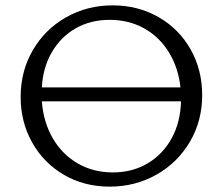

<svg xmlns="http://www.w3.org/2000/svg" viewBox="-20 -687 830 716"><path d="M57 -325Q57 -422 102.5 -500Q148 -578 226.5 -622.5Q305 -667 400 -667Q495 -667 571.5 -623Q648 -579 691 -502.5Q734 -426 734 -332Q734 -236 688 -158Q642 -80 563 -35.5Q484 9 389 9Q294 9 218.5 -35Q143 -79 100 -155.5Q57 -232 57 -325ZM655 -309H136Q142 -231 177 -171Q212 -111 270 -77.5Q328 -44 401 -44Q473 -44 530 -77.5Q587 -111 620 -171Q653 -231 655 -309ZM653 -361Q645 -435 609.5 -492.5Q574 -550 517 -581.5Q460 -613 389 -613Q318 -613 262.5 -581.5Q207 -550 173.5 -492.5Q140 -435 136 -361Z"/></svg>

Font: LXGW Bright GB
Style: Regular
Weight: 400
Designer: Christian Thalmann (Catharsis Fonts)
Foundry: LXGW / Christian Thalmann (Catharsis Fonts) / Fontworks Inc.
Version: Version 5.510